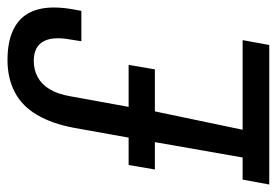

<svg xmlns="http://www.w3.org/2000/svg" viewBox="-137 -605 738 512"><g transform="rotate(-90 232.0 -349.0)"><path d="M-4 0 9 -71H68L109 -305H36L48 -375H121L147 -520Q158 -579 181.5 -619Q205 -659 242 -678.5Q279 -698 328 -698Q374 -698 405.5 -684Q437 -670 452.5 -642.5Q468 -615 468 -574Q468 -562 466.5 -546.5Q465 -531 459 -501H378Q381 -521 383 -532.5Q385 -544 385.5 -551Q386 -558 386 -563Q386 -585 379 -599.5Q372 -614 358.5 -621Q345 -628 326 -628Q302 -628 282.5 -617.5Q263 -607 250 -585.5Q237 -564 231 -529L203 -375H315L303 -305H191L142 -71H381L368 0Z"/></g></svg>

Font: Archivo Condensed
Style: Italic
Weight: 400
Width: 3
Italic angle: -10°
Designer: Hector Gatti
Foundry: Omnibus-Type
Version: Version 2.001